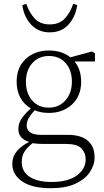

<svg xmlns="http://www.w3.org/2000/svg" viewBox="-20 -752 552 1015"><path d="M237 -183Q292 -183 326 -221.5Q360 -260 360 -321Q360 -381 327 -418.5Q294 -456 239 -456Q184 -456 150.5 -418Q117 -380 117 -320Q117 -259 150 -221Q183 -183 237 -183ZM238 -155Q197 -155 163 -169Q142 -146 131.5 -127.5Q121 -109 121 -88Q121 -66 139 -52.5Q157 -39 200 -39H339Q408 -39 444 -8.5Q480 22 480 80Q480 121 454.5 158.5Q429 196 378 219.5Q327 243 249 243Q149 243 97 207Q45 171 45 114Q45 77 68 48.5Q91 20 134 -2Q77 -19 77 -70Q77 -99 93.5 -124Q110 -149 143 -179Q108 -199 88 -235Q68 -271 68 -320Q68 -396 116 -440.5Q164 -485 239 -485Q307 -485 352 -449L467 -480L482 -470V-427H374Q391 -407 400 -380Q409 -353 409 -320Q409 -244 360.5 -199.5Q312 -155 238 -155ZM95 104Q95 156 137 183Q179 210 252 210Q341 210 387 175Q433 140 433 91Q433 56 410.5 32.5Q388 9 329 9H207Q194 9 179.5 8Q165 7 152 5Q124 27 109.5 49.5Q95 72 95 104ZM98 -725 119 -732Q134 -686 163 -654.5Q192 -623 243 -623Q294 -623 323 -654.5Q352 -686 367 -732L388 -725Q380 -664 342.5 -622.5Q305 -581 243 -581Q182 -581 144 -622.5Q106 -664 98 -725Z"/></svg>

Font: Source Serif Pro Light
Style: Regular
Weight: 300
Designer: Frank Grießhammer
Foundry: Adobe Systems Incorporated
Version: Version 3.001;hotconv 1.0.111;makeotfexe 2.5.65597